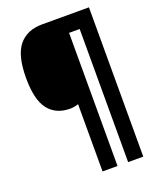

<svg xmlns="http://www.w3.org/2000/svg" viewBox="-161 -852 869 1072"><g transform="rotate(-20 273.5 -316.5)"><path d="M501 127V-760H222Q133 -760 84.5 -701.5Q36 -643 36 -509Q36 -379 81 -321.5Q126 -264 210 -264Q235 -264 259 -273V127H348V-664H411V127Z"/></g></svg>

Font: Noto Sans Display SemiCondensed Black
Style: Regular
Weight: 900
Width: 4
Designer: Monotype Design Team
Foundry: Monotype Imaging Inc.
Version: Version 1.900